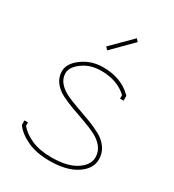

<svg xmlns="http://www.w3.org/2000/svg" viewBox="-165 -754 775 857"><g transform="rotate(30 223.0 -325.5)"><path d="M54.2 -74.2Q76.7 -46.4 118.7 -27.6Q160.6 -8.8 223.1 -8.8Q303.7 -8.8 348.4 -38.1Q393.1 -67.4 393.1 -106.9Q393.1 -136.2 375.2 -158.7Q357.4 -181.2 329.1 -195.3Q300.8 -209.5 266.4 -221.7Q231.9 -233.9 197.5 -246.3Q163.1 -258.8 134.8 -273.4Q106.4 -288.1 88.6 -311.8Q70.8 -335.4 70.8 -366.2Q70.8 -406.2 116.9 -439.7Q163.1 -473.1 223.1 -473.1Q315.9 -473.1 372.1 -417L375 -414.1V-389.2H356.9V-407.2Q306.2 -455.1 223.1 -455.1Q167.5 -455.1 128.2 -426.3Q88.9 -397.5 88.9 -366.2Q88.9 -339.4 106.7 -318.6Q124.5 -297.9 152.8 -284.4Q181.2 -271 215.6 -259Q250 -247.1 284.4 -234.1Q318.8 -221.2 347.2 -205.6Q375.5 -189.9 393.3 -164.8Q411.1 -139.6 411.1 -106.9Q411.1 -58.1 360.1 -24.7Q309.1 8.8 223.1 8.8Q155.8 8.8 109.1 -12.5Q62.5 -33.7 38.1 -65.9L36.1 -68.8V-91.8H54.2ZM199.2 -546.9 187 -560.1 287.1 -660.2 298.8 -647Z"/></g></svg>

Font: Rawengulk
Style: Light
Weight: 300
Version: Version 0.92